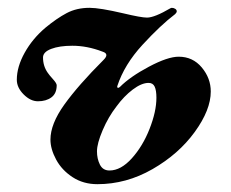

<svg xmlns="http://www.w3.org/2000/svg" viewBox="-20 -457 590 491"><path d="M109 -100Q109 -140 144.5 -189.5Q180 -239 245 -304Q252 -311 252 -316Q252 -322 242 -325Q203 -340 165 -340Q132 -340 111 -332Q90 -324 90 -310Q90 -288 102 -271Q106 -265 115.5 -254.5Q125 -244 125 -239Q125 -218 111.5 -208Q98 -198 77 -198Q58 -198 40.5 -215.5Q23 -233 23 -253Q23 -286 43 -322Q63 -358 96 -386Q125 -410 150.5 -423.5Q176 -437 209 -437Q235 -437 295 -423Q341 -412 356 -412Q375 -412 416 -436L419 -437Q424 -437 428 -434.5Q432 -432 432 -428Q432 -425 428 -421Q391 -393 344.5 -342.5Q298 -292 280 -237Q279 -233 281.5 -232.5Q284 -232 287 -235Q313 -261 361 -286.5Q409 -312 437 -312Q473 -312 496 -284.5Q519 -257 519 -223Q519 -176 478 -119.5Q437 -63 370 -24.5Q303 14 229 14Q193 14 165.5 -4Q138 -22 123.5 -49Q109 -76 109 -100ZM380 -207Q380 -226 375.5 -235.5Q371 -245 360 -245Q342 -245 319.5 -228Q297 -211 278 -185Q257 -158 242.5 -124Q228 -90 228 -70Q228 -51 235.5 -36Q243 -21 260 -21Q289 -21 317 -52Q345 -83 362.5 -127.5Q380 -172 380 -207Z"/></svg>

Font: EB Garamond ExtraBold
Style: Italic
Weight: 800
Italic angle: -17.2°
Designer: Georg Duffner and Octavio Pardo
Foundry: Georg Duffner
Version: Version 1.000